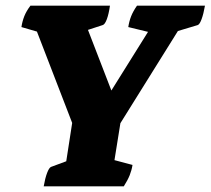

<svg xmlns="http://www.w3.org/2000/svg" viewBox="-20 -661 747 681"><path d="M135 0Q140 -29 147 -47.5Q154 -66 161 -69L215 -89L236 -225L111 -549L56 -565Q59 -585 66 -603Q73 -621 88 -641H370Q366 -612 359 -593Q352 -574 344 -572L292 -555L375 -340L505 -548L435 -565Q438 -585 445 -603Q452 -621 466 -641H707Q702 -612 695 -593Q688 -574 681 -572L611 -551L407 -224L386 -93L450 -76Q447 -57 440 -39.5Q433 -22 419 0Z"/></svg>

Font: Petrona Black
Style: Italic
Weight: 900
Italic angle: -9°
Designer: Ringo R. Seeber
Foundry: Ringo R. Seeber
Version: Version 2.001; ttfautohint (v1.8.3)